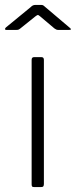

<svg xmlns="http://www.w3.org/2000/svg" viewBox="-41 -763 309 783"><path d="M138 -13Q138 -6 135.5 -3Q133 0 125 0H100Q92 0 90 -2.5Q88 -5 88 -11V-519Q88 -530 98 -530H128Q138 -530 138 -519ZM181 -647 123 -696Q116 -702 113.5 -702Q111 -702 103 -696L42 -647Q37 -643 34 -642Q31 -641 26 -641H-15Q-20 -641 -20.5 -644Q-21 -647 -17 -651L83 -733Q88 -738 92.5 -740.5Q97 -743 104 -743H127Q133 -743 137 -740Q141 -737 144 -734L242 -651Q255 -641 241 -641H196Q192 -641 188.5 -642.5Q185 -644 181 -647Z"/></svg>

Font: Libre Franklin Thin ExtraLight
Style: Regular
Weight: 250
Version: Version 3.000